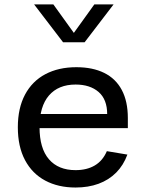

<svg xmlns="http://www.w3.org/2000/svg" viewBox="-20 -826 660 858"><path d="M321 -525.7Q394 -525.7 445.6 -500.2Q497.2 -474.8 524.2 -424Q551.3 -373.2 551.3 -298.5V-253.3H131.8V-316.7H484.2L459 -294.8V-315.5Q459 -381.8 420.6 -415Q382.2 -448.2 317.8 -448.2Q241 -448.2 198.8 -399.4Q156.7 -350.7 156.7 -257.3Q156.7 -163 198.7 -114.3Q240.7 -65.7 317.8 -65.7Q368.2 -65.7 403.7 -86.7Q439.2 -107.7 457.5 -150.5L549.3 -135.2Q531.8 -87.5 499.1 -54.6Q466.3 -21.7 420.4 -4.8Q374.5 12 317.7 12Q240.2 12 182.1 -19Q124 -50 91.8 -110.4Q59.7 -170.8 59.7 -257.3Q59.7 -342.8 91.8 -403.2Q124 -463.5 182.9 -494.6Q241.8 -525.7 321 -525.7ZM261.8 -637.2H358.2L487.5 -806.2H401.5L310 -679L218.5 -806.2H132.5Z"/></svg>

Font: Monaspace Neon Var
Style: Regular
Weight: 400
Designer: Riley Cran and the Lettermatic Team
Version: Version 1.000 (Monaspace Neon Var)